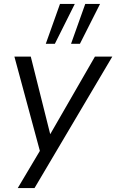

<svg xmlns="http://www.w3.org/2000/svg" viewBox="-20 -773 589 973"><path d="M70 180 192 -25 187 10 53 -486H136L243 -59H215L461 -486H549L155 180ZM340 -551 412 -753H487L385 -551ZM212 -551 284 -753H359L258 -551Z"/></svg>

Font: Nunito Sans 12pt
Style: Italic
Weight: 400
Italic angle: -9°
Designer: Vernon Adams
Foundry: Vernon Adams
Version: Version 3.101;gftools[0.9.27]